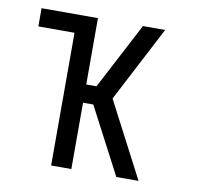

<svg xmlns="http://www.w3.org/2000/svg" viewBox="-65 -597 680 664"><g transform="rotate(10 275.0 -265.0)"><path d="M385 0 263 -233H227V0H156V-466H29V-530H227V-297H263L385 -530H463L325 -265L463 0Z"/></g></svg>

Font: Lode Term
Style: Regular
Weight: 400
Monospace: yes
Designer: Belleve Invis
Foundry: Belleve Invis
Version: Version 29.2.0